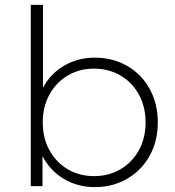

<svg xmlns="http://www.w3.org/2000/svg" viewBox="-20 -762 715 786"><path d="M154 -123V0H106V-742H156V-403Q187 -461 243 -493.5Q299 -526 368 -526Q441 -526 500 -492.5Q559 -459 592.5 -398.5Q626 -338 626 -261Q626 -184 592.5 -124Q559 -64 500 -30Q441 4 368 4Q298 4 241.5 -29.5Q185 -63 154 -123ZM576 -261Q576 -325 548.5 -375Q521 -425 473 -453Q425 -481 365 -481Q305 -481 257.5 -453Q210 -425 182.5 -375Q155 -325 155 -261Q155 -197 182.5 -147Q210 -97 257.5 -69Q305 -41 365 -41Q425 -41 473 -69Q521 -97 548.5 -147Q576 -197 576 -261Z"/></svg>

Font: Goldbeck Next Light
Style: Regular
Weight: 300
Designer: Julieta Ulanovsky
Foundry: Julieta Ulanovsky
Version: Version 7.200